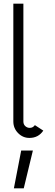

<svg xmlns="http://www.w3.org/2000/svg" viewBox="-20 -746 301 1051"><path d="M108 -726V-81Q108 -65 118.5 -55.5Q129 -46 143 -46Q160 -46 171 -61L217 -31Q190 9 141 9Q105 9 79 -17.5Q53 -44 53 -81V-726ZM110 285H56L96 78H160Z"/></svg>

Font: Bellota
Style: Regular
Weight: 400
Designer: Kemie Guaida
Foundry: Kemie Guaida
Version: Version 1.000;PS 002.000;hotconv 1.0.70;makeotf.lib2.5.58329